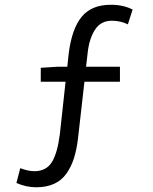

<svg xmlns="http://www.w3.org/2000/svg" viewBox="-20 -688 640 805"><path d="M131.8 97.2Q89.8 97.2 48.8 79.1L64.9 17.1Q98.6 29.8 124 29.8Q173.3 29.8 197 -7.6Q220.7 -44.9 231 -126L254.9 -345.2H150.9V-403.8L221.2 -408.2H262.2L268.1 -463.9Q281.2 -567.4 322.5 -617.7Q363.8 -668 444.8 -668Q497.1 -668 536.1 -647.9L516.1 -585.9Q484.9 -601.1 449.2 -601.1Q403.3 -601.1 379.2 -564.7Q355 -528.3 348.1 -471.2L340.8 -408.2H482.9V-345.2H334L307.1 -107.9Q301.3 -59.6 289.8 -23.9Q278.3 11.7 258.3 40Q238.3 68.4 206.5 82.8Q174.8 97.2 131.8 97.2Z"/></svg>

Font: Office Code Pro D
Style: Regular
Weight: 400
Designer: Nathan Rutzky & Paul D. Hunt
Foundry: Adobe Systems Incorporated
Version: Version 1.004;PS 001.004;hotconv 1.0.70;makeotf.lib2.5.58329